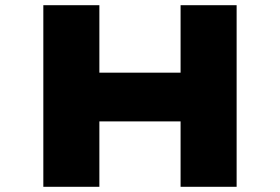

<svg xmlns="http://www.w3.org/2000/svg" viewBox="-20 -720 1079 740"><path d="M676 0V-700H892V0ZM147 0V-700H363V0ZM228 -252 230 -440H798V-252Z"/></svg>

Font: Lexend Tera Black
Style: Regular
Weight: 900
Version: Version 1.007